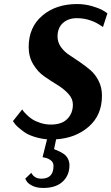

<svg xmlns="http://www.w3.org/2000/svg" viewBox="-20 -680 552 951"><path d="M490 -546Q430 -590 361 -590Q318 -590 291.5 -566Q265 -542 265 -499Q265 -471 281.5 -447.5Q298 -424 322 -408.5Q346 -393 375 -373Q404 -353 428 -332.5Q452 -312 468.5 -279.5Q485 -247 485 -206Q485 -110 420 -53Q355 4 258 10L248 58Q248 59 255.5 62Q263 65 274 70Q285 75 296.5 83Q308 91 316 105.5Q324 120 324 139Q324 188 290.5 219.5Q257 251 194 251Q161 251 139 239.5Q117 228 111 216L105 205L135 176Q150 205 185 205Q245 205 245 142Q245 124 231.5 114Q218 104 204.5 101.5Q191 99 191 98L213 10Q179 7 148.5 -3Q118 -13 100 -26Q82 -39 68.5 -51Q55 -63 50 -72L44 -80L90 -138Q92 -135 95.5 -130Q99 -125 112 -112Q125 -99 140.5 -89Q156 -79 180.5 -71Q205 -63 232 -63Q286 -63 313.5 -91Q341 -119 341 -162Q341 -191 318.5 -215.5Q296 -240 264 -259.5Q232 -279 199.5 -301.5Q167 -324 144.5 -361.5Q122 -399 122 -447Q122 -545 189.5 -602.5Q257 -660 362 -660Q402 -660 439.5 -648.5Q477 -637 494 -626L512 -614Z"/></svg>

Font: Arsenal
Style: Bold Italic
Weight: 700
Italic angle: -9.10001°
Designer: Andrij Shevchenko
Foundry: Stairsfor
Version: Version 2.001;PS 002.001;hotconv 1.0.88;makeotf.lib2.5.64775